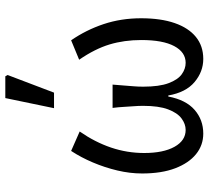

<svg xmlns="http://www.w3.org/2000/svg" viewBox="-52 -740 804 741"><g transform="rotate(-90 350.5 -370.0)"><path d="M205 12Q160 12 125.5 -16Q91 -44 71 -96.5Q51 -149 51 -224Q51 -271 62.5 -319.5Q74 -368 93.5 -414Q113 -460 138 -498L213 -465Q172 -406 151 -344Q130 -282 130 -216Q130 -142 154 -99Q178 -56 219 -56Q242 -56 263.5 -72Q285 -88 298.5 -124Q312 -160 312 -220Q312 -239 310.5 -256.5Q309 -274 308 -294.5Q307 -315 304 -338H394Q392 -315 390.5 -294.5Q389 -274 387.5 -256.5Q386 -239 386 -220Q386 -158 399.5 -122Q413 -86 434 -71Q455 -56 478 -56Q519 -56 542.5 -100Q566 -144 566 -227Q566 -293 549 -349.5Q532 -406 490 -467L565 -498Q605 -440 627.5 -372.5Q650 -305 650 -228Q650 -152 631.5 -98.5Q613 -45 578 -16.5Q543 12 493 12Q444 12 404 -21.5Q364 -55 352 -123H348Q335 -55 296.5 -21.5Q258 12 205 12ZM303 -564 342 -752H426L431 -743L363 -564Z"/></g></svg>

Font: Source Sans 3
Style: Regular
Weight: 400
Designer: Paul D. Hunt
Foundry: Adobe
Version: Version 3.046;hotconv 1.0.118;makeotfexe 2.5.65603